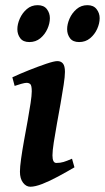

<svg xmlns="http://www.w3.org/2000/svg" viewBox="-20 -689 398 729"><path d="M262.7 -53.7Q231.9 -35.6 200.2 -18.6Q168.5 -1.5 140.9 9.3Q113.3 20 95.2 20Q79.1 20 67.4 4.6Q55.7 -10.7 55.7 -37.1Q55.7 -54.7 60.1 -86.2Q64.5 -117.7 71.3 -155.5Q78.1 -193.4 85 -230.7Q91.8 -268.1 96.2 -297.9Q100.6 -327.6 100.6 -341.8Q100.6 -364.3 95.2 -369.4Q89.8 -374.5 80.6 -374.5Q74.7 -374.5 60.5 -370.6Q46.4 -366.7 35.6 -362.8L26.9 -395.5Q54.2 -408.2 89.6 -422.4Q125 -436.5 155.3 -446.8Q185.5 -457 197.8 -457Q211.4 -457 219 -447.8Q226.6 -438.5 226.6 -416Q226.6 -398.9 221.7 -366.9Q216.8 -335 210 -296.1Q203.1 -257.3 196 -218.5Q189 -179.7 184.1 -147.9Q179.2 -116.2 179.2 -99.1Q179.2 -70.3 193.8 -70.3Q209 -70.3 221.2 -74Q233.4 -77.6 253.4 -86.4ZM358.4 -620.1Q358.4 -600.1 348.9 -579.1Q339.4 -558.1 322 -543.7Q304.7 -529.3 280.3 -529.3Q256.8 -529.3 245.8 -543.9Q234.9 -558.6 234.9 -578.1Q234.9 -597.2 244.1 -618.4Q253.4 -639.6 270.8 -654.5Q288.1 -669.4 312 -669.4Q335 -669.4 346.7 -654.3Q358.4 -639.2 358.4 -620.1ZM169.4 -620.1Q169.4 -600.1 159.9 -579.1Q150.4 -558.1 133.1 -543.7Q115.7 -529.3 91.3 -529.3Q67.9 -529.3 56.9 -543.9Q45.9 -558.6 45.9 -578.1Q45.9 -597.2 55.2 -618.4Q64.5 -639.6 81.8 -654.5Q99.1 -669.4 123 -669.4Q146.5 -669.4 158 -654.3Q169.4 -639.2 169.4 -620.1Z"/></svg>

Font: Gentium Plus
Style: Bold Italic
Weight: 700
Italic angle: -8°
Designer: Victor Gaultney, Annie Olsen, Iska Routamaa, Becca Hirsbrunner
Foundry: SIL International
Version: Version 6.101